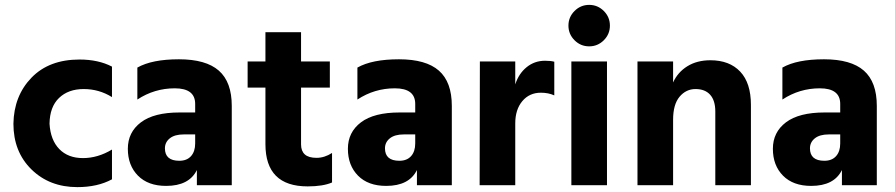

<svg xmlns="http://www.w3.org/2000/svg" viewBox="-20 -759 3669 787"><path d="M297 8Q183 8 109 -64.5Q35 -137 35 -252Q37 -366 109 -440.5Q181 -515 306 -515Q383 -515 439 -486V-361Q386 -394 323 -394Q260 -394 222 -357.5Q184 -321 183 -252Q187 -185 223 -148Q259 -111 320 -111Q381 -111 439 -146V-24Q380 8 297 8Z M661 3Q587 3 545.5 -39Q504 -81 504 -149Q504 -217 557.5 -257.5Q611 -298 716 -298H780V-333Q780 -397 696.5 -397Q613 -397 543 -351V-482Q603 -516 713.5 -516Q824 -516 877 -469.5Q930 -423 930 -325V0H787V-62Q755 3 661 3ZM715 -100Q746 -100 763 -119Q780 -138 780 -171V-208H733Q696 -208 676 -192Q656 -176 656 -151Q656 -100 715 -100Z M1241 5Q1068 5 1068 -168V-400H995V-507H1068V-627H1214V-507H1332V-400H1214V-167Q1214 -140 1229.5 -126Q1245 -112 1277.5 -112Q1310 -112 1341 -132V-11Q1304 5 1241 5Z M1563 3Q1489 3 1447.5 -39Q1406 -81 1406 -149Q1406 -217 1459.5 -257.5Q1513 -298 1618 -298H1682V-333Q1682 -397 1598.5 -397Q1515 -397 1445 -351V-482Q1505 -516 1615.5 -516Q1726 -516 1779 -469.5Q1832 -423 1832 -325V0H1689V-62Q1657 3 1563 3ZM1617 -100Q1648 -100 1665 -119Q1682 -138 1682 -171V-208H1635Q1598 -208 1578 -192Q1558 -176 1558 -151Q1558 -100 1617 -100Z M2092 0H1946L1947 -507H2092V-413Q2106 -457 2138.5 -483.5Q2171 -510 2214 -510Q2238 -510 2252 -506V-368Q2228 -379 2197 -379Q2150 -379 2121 -344.5Q2092 -310 2092 -253Z M2455 -714Q2480 -689 2480 -654Q2480 -619 2455 -594Q2430 -569 2395 -569Q2360 -569 2335 -594Q2310 -619 2310 -654Q2310 -689 2335 -714Q2360 -739 2395 -739Q2430 -739 2455 -714ZM2468 0H2322V-507H2468Z M3058 0H2912V-302Q2912 -347 2891 -370.5Q2870 -394 2831 -394Q2792 -394 2765.5 -362.5Q2739 -331 2739 -268V0H2593V-507H2739V-421Q2758 -463 2797.5 -487.5Q2837 -512 2892 -512Q2970 -512 3014 -465.5Q3058 -419 3058 -329Z M3305 3Q3231 3 3189.5 -39Q3148 -81 3148 -149Q3148 -217 3201.5 -257.5Q3255 -298 3360 -298H3424V-333Q3424 -397 3340.5 -397Q3257 -397 3187 -351V-482Q3247 -516 3357.5 -516Q3468 -516 3521 -469.5Q3574 -423 3574 -325V0H3431V-62Q3399 3 3305 3ZM3359 -100Q3390 -100 3407 -119Q3424 -138 3424 -171V-208H3377Q3340 -208 3320 -192Q3300 -176 3300 -151Q3300 -100 3359 -100Z"/></svg>

Font: Hind Vadodara
Style: Bold
Weight: 700
Designer: Hitesh Malaviya
Foundry: Indian Type Foundry
Version: Version 0.702;PS 1.0;hotconv 1.0.81;makeotf.lib2.5.63406